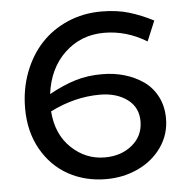

<svg xmlns="http://www.w3.org/2000/svg" viewBox="-49 -682 723 742"><g transform="rotate(-5 313.0 -310.5)"><path d="M354 -392.1Q398.4 -392.1 438.7 -380.4Q479 -368.7 512 -345.9Q544.9 -323.2 564.5 -285.6Q584 -248 584 -200.2Q584 -138.7 549.6 -89.4Q515.1 -40 457.5 -13.2Q399.9 13.7 332 13.2Q252 12.7 187.3 -22.9Q122.6 -58.6 83.7 -127.2Q44.9 -195.8 44.9 -286.1Q44.9 -360.4 69.3 -425Q93.8 -489.7 136.5 -535.6Q179.2 -581.5 239.7 -607.7Q300.3 -633.8 370.1 -633.8Q431.2 -633.8 478.5 -619.4Q525.9 -605 571.8 -581.1L539.1 -502.9Q460.9 -550.8 374 -550.8Q284.7 -550.8 221.7 -491.7Q158.7 -432.6 146 -333Q200.7 -363.3 249 -377.9Q297.4 -392.6 354 -392.1ZM484.9 -196.8Q485.4 -252 443.4 -283Q401.4 -314 336.9 -314Q239.3 -314 144 -266.1Q150.4 -176.8 206.1 -123.8Q261.7 -70.8 335.9 -70.8Q399.4 -70.8 441.9 -106Q484.4 -141.1 484.9 -196.8Z"/></g></svg>

Font: BioRhyme
Style: Regular
Weight: 400
Designer: Aoife Mooney
Foundry: Aoife Mooney Type
Version: Version 1.500;PS 001.500;hotconv 1.0.88;makeotf.lib2.5.64775